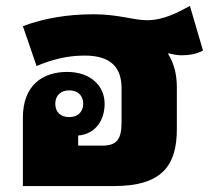

<svg xmlns="http://www.w3.org/2000/svg" viewBox="-20 -626 721 646"><path d="M575 -332C575 -373 567 -410 546 -444L547 -447C564 -442 580 -440 590 -440C617 -440 641 -444 663 -456L619 -606C576 -583 530 -558 474 -558C429 -558 379 -578 295 -578C206 -578 126 -564 57 -538L103 -404C154 -425 204 -439 265 -439C354 -439 389 -398 389 -329V-215C389 -160 375 -136 324 -136H243V-170C302 -175 332 -222 332 -277C332 -336 286 -384 206 -384C122 -384 57 -338 57 -230V0H364C528 0 575 -72 575 -192ZM213 -232C186 -232 166 -247 166 -277C166 -306 186 -322 213 -322C240 -322 260 -306 260 -277C260 -248 240 -232 213 -232Z"/></svg>

Font: Noto Sans Thai Looped Black
Style: Regular
Weight: 900
Designer: Sasikarn Vongin, Ben Mitchell
Foundry: The Fontpad Ltd
Version: Version 1.001